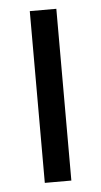

<svg xmlns="http://www.w3.org/2000/svg" viewBox="-45 -567 314 598"><g transform="rotate(-5 112.5 -268.5)"><path d="M154 0V-537H71V0Z"/></g></svg>

Font: Noto Sans Arabic UI Cn
Style: Regular
Weight: 400
Width: 3
Designer: Monotype Design Team, Nadine Chahine and Nizar Qandah
Foundry: Monotype Imaging Inc.
Version: Version 2.010